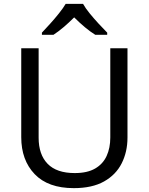

<svg xmlns="http://www.w3.org/2000/svg" viewBox="-20 -964 771 994"><path d="M640 -252Q640 -178 610 -118.5Q580 -59 518.5 -24.5Q457 10 362 10Q229 10 159.5 -62.5Q90 -135 90 -254V-714H180V-251Q180 -164 226.5 -116Q273 -68 367 -68Q432 -68 472.5 -91.5Q513 -115 532 -156.5Q551 -198 551 -252V-714H640ZM410 -944Q422 -922 444.5 -894.5Q467 -867 491.5 -840.5Q516 -814 535 -795V-784H473Q447 -800 419 -823.5Q391 -847 364 -874Q337 -847 310 -824Q283 -801 257 -784H197V-795Q216 -815 239.5 -841Q263 -867 285 -894.5Q307 -922 320 -944Z"/></svg>

Font: Noto Sans Devanagari
Style: Regular
Weight: 400
Designer: Jelle Bosma - Monotype Design Team
Foundry: Monotype Imaging Inc.
Version: Version 2.003